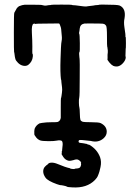

<svg xmlns="http://www.w3.org/2000/svg" viewBox="-20 -588 587 831"><path d="M62 -561Q77 -567 86.5 -567.5Q96 -568 125.5 -567.5Q155 -567 155 -567Q155 -567 160 -566.5Q165 -566 169 -564.5Q173 -563 181 -564Q189 -565 189.5 -565.5Q190 -566 195.5 -566Q201 -566 201.5 -567Q202 -568 246 -568Q290 -568 290.5 -567Q291 -566 297 -565.5Q303 -565 306 -565Q348 -559 353.5 -560Q359 -561 363.5 -561.5Q368 -562 372.5 -562.5Q377 -563 384.5 -564Q392 -565 392.5 -565.5Q393 -566 399.5 -566Q406 -566 406 -566.5Q406 -567 409 -567.5Q412 -568 417.5 -568Q423 -568 431 -568Q489 -568 498 -564Q526 -551 519 -509Q515 -492 518.5 -470Q522 -448 522.5 -441.5Q523 -435 523 -432.5Q523 -430 523 -428.5Q523 -427 523.5 -427Q524 -427 524.5 -427Q525 -427 525 -401.5Q525 -376 524 -378L523 -346Q523 -344 524 -341Q525 -338 522.5 -331Q520 -324 515 -318Q495 -293 470 -303Q462 -307 453 -318Q444 -329 445 -332Q446 -335 445.5 -342.5Q445 -350 445.5 -351Q446 -352 446.5 -361Q447 -370 446 -374Q445 -378 445 -381.5Q445 -385 444 -386Q443 -387 443 -429.5Q443 -472 439 -477Q435 -482 431 -484Q427 -486 411 -486Q354 -487 345 -486Q327 -483 325 -464Q325 -459 324 -455Q321 -444 323 -441.5Q325 -439 325.5 -401.5Q326 -364 324 -363Q321 -361 324 -335V-339Q326 -322 325 -249Q325 -173 323 -165.5Q321 -158 321.5 -142.5Q322 -127 323.5 -123Q325 -119 325.5 -97Q326 -75 328 -69.5Q330 -64 336.5 -61.5Q343 -59 375.5 -59Q408 -59 416 -55Q442 -42 442 -18Q442 -2 429 10Q406 31 373 22Q325 16 322.5 18.5Q320 21 320 24Q320 30 328 30.5Q336 31 340 32Q344 33 345.5 33Q347 33 350 34Q353 35 353.5 34.5Q354 34 358.5 36.5Q363 39 363.5 38Q364 37 367 39Q400 58 413 92Q420 112 415 135Q410 158 407 164.5Q404 171 402.5 175.5Q401 180 391 191Q356 227 293 223Q272 222 270 220Q268 218 256 215.5Q244 213 242.5 213.5Q241 214 226 209Q187 195 177 181Q167 167 167 154Q167 141 175 133Q183 125 183 126L188 122Q190 117 201.5 116Q213 115 230 122Q263 136 282 140H283Q283 141 285.5 142Q288 143 291 143Q304 145 304 142Q304 142 314.5 141Q325 140 328 134Q333 123 330 118V116Q334 116 326.5 109Q319 102 312 102Q305 102 298 105Q284 109 278 108Q263 105 254 91.5Q245 78 246.5 77.5Q248 77 247.5 71.5Q247 66 248 66Q249 66 249 60.5Q249 55 250 50Q254 25 246 21Q238 18 226.5 20.5Q215 23 191 23Q161 23 152 19Q143 15 137.5 8Q132 1 130 -2.5Q128 -6 128.5 -6.5Q129 -7 128.5 -13.5Q128 -20 129 -25.5Q130 -31 130 -31Q136 -46 151 -54Q153 -55 153.5 -54.5Q154 -54 161 -56Q180 -59 202.5 -59Q225 -59 229 -60Q241 -64 243 -78Q243 -82 243 -123Q243 -164 244 -164Q245 -164 245.5 -169Q246 -174 246.5 -175Q247 -176 247 -179Q247 -182 248 -186Q250 -200 248.5 -210Q247 -220 246 -230.5Q245 -241 245 -242.5Q245 -244 244 -243Q240 -274 242 -333Q244 -393 245 -399Q249 -419 247.5 -431Q246 -443 245.5 -453Q245 -463 243.5 -468.5Q242 -474 241 -476Q240 -478 238.5 -482.5Q237 -487 232.5 -486.5Q228 -486 186 -486Q134 -486 131 -484Q131 -488 125 -485Q116 -481 118 -446Q120 -411 120 -387Q119 -355 121 -354Q123 -353 122 -343Q120 -321 102 -307Q93 -301 80.5 -303.5Q68 -306 58 -316Q48 -326 46.5 -333Q45 -340 44.5 -341.5Q44 -343 43 -352.5Q42 -362 41 -363Q40 -364 40 -448Q40 -532 42 -533L52 -551L54 -554Z"/></svg>

Font: TT2020 Style E
Style: Regular
Weight: 400
Version: Version 00.2